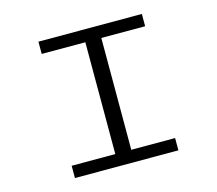

<svg xmlns="http://www.w3.org/2000/svg" viewBox="-100 -826 1075 952"><g transform="rotate(-15 437.5 -350.0)"><path d="M172 0V-63H396V-637H172V-700H703V-637H478V-63H703V0Z"/></g></svg>

Font: Trispace SemiExpanded Light
Style: Regular
Weight: 300
Width: 6
Designer: Tyler Finck
Foundry: Etcetera Type Company
Version: Version 1.210; ttfautohint (v1.8.3)